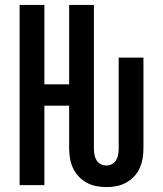

<svg xmlns="http://www.w3.org/2000/svg" viewBox="-20 -755 665 783"><path d="M414 8Q393 8 372.5 4Q352 0 333.5 -10Q315 -20 301 -35Q287 -50 278 -69Q269 -88 265.5 -108.5Q262 -129 262 -150V-324H161V0H60V-735H161V-411H262V-735H363V-150Q363 -138 365 -125.5Q367 -113 373 -102.5Q379 -92 390 -86Q401 -80 414 -80Q426 -80 437 -86Q448 -92 454 -102.5Q460 -113 462 -125.5Q464 -138 464 -150V-520H565V-150Q565 -129 561.5 -108.5Q558 -88 549.5 -69Q541 -50 526.5 -35Q512 -20 494 -10Q476 0 455 4Q434 8 414 8Z"/></svg>

Font: Zed Sans Semibold
Style: Regular
Weight: 600
Designer: Belleve Invis
Foundry: Belleve Invis
Version: Version 1.0.0; ttfautohint (v1.8.4)